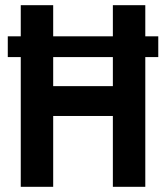

<svg xmlns="http://www.w3.org/2000/svg" viewBox="-20 -720 640 740"><path d="M60 0H185V-273H415V0H540V-500H590V-580H540V-700H415V-580H185V-700H60V-580H10V-500H60ZM415 -388H185V-500H415Z"/></svg>

Font: CommitMono
Style: 700Regular
Weight: 700
Monospace: yes
Designer: Eigil Nikolajsen
Foundry: Eigil Nikolajsen
Version: Version 1.143